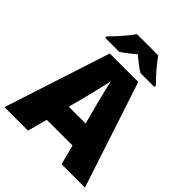

<svg xmlns="http://www.w3.org/2000/svg" viewBox="-250 -1076 1225 1225"><g transform="rotate(45 363.0 -463.5)"><path d="M515 0 480 -134H248L212 0H0L233 -717H490L726 0ZM409 -409Q404 -428 395 -463.5Q386 -499 377 -537Q368 -575 363 -599Q359 -575 350.5 -539Q342 -503 333.5 -468Q325 -433 319 -409L288 -292H440ZM460 -927Q476 -904 498.5 -876.5Q521 -849 544.5 -823.5Q568 -798 585 -781V-767H461Q435 -782 412 -800Q389 -818 363 -840Q337 -818 315.5 -801Q294 -784 268 -767H142V-781Q161 -799 184.5 -824.5Q208 -850 230.5 -877Q253 -904 268 -927Z"/></g></svg>

Font: Noto Sans Gurmukhi UI Black
Style: Regular
Weight: 900
Designer: Jelle Bosma - Monotype Design Team
Foundry: Monotype Imaging Inc.
Version: Version 2.004; ttfautohint (v1.8.4.7-5d5b)